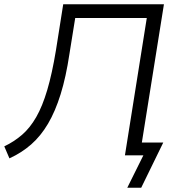

<svg xmlns="http://www.w3.org/2000/svg" viewBox="-32 -725 839 896"><path d="M562 151 637 0H551L653 -641H319L292 -473Q276 -366 251 -285.5Q226 -205 192 -147.5Q158 -90 113.5 -51Q69 -12 12 14L-12 -42Q34 -64 71 -96Q108 -128 137 -178.5Q166 -229 188.5 -305Q211 -381 229 -490L263 -705H733L630 -60H730L627 151Z"/></svg>

Font: Nunito Sans 7pt Light
Style: Italic
Weight: 300
Italic angle: -9°
Designer: Vernon Adams
Foundry: Vernon Adams
Version: Version 3.101;gftools[0.9.27]